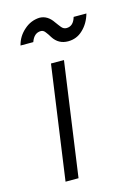

<svg xmlns="http://www.w3.org/2000/svg" viewBox="-109 -757 563 814"><g transform="rotate(-15 172.5 -350.0)"><path d="M75 0H132L202 -500H145ZM240 -572Q278 -572 305 -598Q333 -624 345 -666H289Q278 -628 248 -628Q235 -628 226 -639Q222 -644 217 -650.5Q212 -657 207 -664Q183 -700 147 -700Q109 -698 80 -672Q65 -659 55 -643Q45 -627 40 -607H96Q109 -644 139 -644Q150 -644 158 -633Q162 -628 166.5 -621.5Q171 -615 175 -608Q198 -572 240 -572Z"/></g></svg>

Font: Unageo
Style: Light-Italic
Weight: 300
Designer: Richard Sepsi
Foundry: Richard Sepsi
Version: Version 2.000